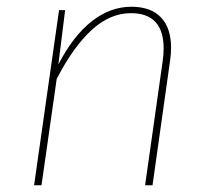

<svg xmlns="http://www.w3.org/2000/svg" viewBox="-20 -549 621 569"><path d="M487 -407Q487 -389 484 -369L432 0H410L462 -367Q465 -388 465 -405Q465 -510 368 -510Q306 -510 251.5 -460Q197 -410 148 -315L103 0H81L155 -519H173L153 -358Q197 -443 252 -486Q307 -529 369 -529Q427 -529 457 -497.5Q487 -466 487 -407Z"/></svg>

Font: FiraGO Thin
Style: Italic
Weight: 100
Italic angle: -8°
Designer: bBox Type GmbH
Foundry: bBox Type GmbH
Version: Version 1.001